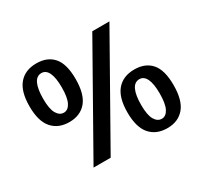

<svg xmlns="http://www.w3.org/2000/svg" viewBox="-135 -817 1078 1019"><g transform="rotate(-30 404.5 -308.0)"><path d="M638 -630 282 0H177L533 -630ZM188 -573Q158 -573 143 -541.5Q128 -510 128 -449Q128 -387 144.5 -359Q161 -331 187 -331Q213 -331 228.5 -361Q244 -391 244 -453Q244 -513 229.5 -543Q215 -573 188 -573ZM190 -631Q257 -631 293.5 -589Q330 -547 330 -455Q330 -362 292.5 -317.5Q255 -273 188 -273Q121 -273 83 -316.5Q45 -360 45 -451Q45 -542 83 -586.5Q121 -631 190 -631ZM622 -285Q592 -285 577 -253.5Q562 -222 562 -161Q562 -99 578.5 -71Q595 -43 621 -43Q647 -43 662.5 -73Q678 -103 678 -165Q678 -225 663.5 -255Q649 -285 622 -285ZM624 -343Q691 -343 727.5 -301Q764 -259 764 -167Q764 -74 726.5 -29.5Q689 15 622 15Q555 15 517 -28.5Q479 -72 479 -163Q479 -254 517 -298.5Q555 -343 624 -343Z"/></g></svg>

Font: Karma Variable Light
Style: Regular
Weight: 300
Designer: Joana Correia
Foundry: Indian Type Foundry
Version: Version 3.000